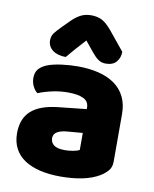

<svg xmlns="http://www.w3.org/2000/svg" viewBox="-85 -810 714 890"><g transform="rotate(10 272.0 -364.5)"><path d="M260 -108Q277 -108 297.5 -111.5Q318 -115 328 -121V-201L256 -195Q228 -193 210 -183Q192 -173 192 -153Q192 -133 207.5 -120.5Q223 -108 260 -108ZM252 -501Q306 -501 350.5 -490Q395 -479 426.5 -456.5Q458 -434 475 -399.5Q492 -365 492 -318V-94Q492 -68 477.5 -51.5Q463 -35 443 -23Q378 16 260 16Q207 16 164.5 6Q122 -4 91.5 -24Q61 -44 44.5 -75Q28 -106 28 -147Q28 -216 69 -253Q110 -290 196 -299L327 -313V-320Q327 -349 301.5 -361.5Q276 -374 228 -374Q191 -374 154.5 -366Q118 -358 89 -346Q76 -355 67 -373.5Q58 -392 58 -412Q58 -438 70.5 -453.5Q83 -469 109 -480Q138 -491 177.5 -496Q217 -501 252 -501ZM270 -626Q257 -611 246.5 -600Q236 -589 227 -578.5Q218 -568 209 -557.5Q200 -547 189 -534Q150 -534 127 -551.5Q104 -569 104 -598Q104 -618 115 -632.5Q126 -647 148 -669L182 -703Q201 -722 222.5 -733.5Q244 -745 273 -745Q299 -745 321 -735Q343 -725 372 -690L443 -603Q443 -575 426.5 -555.5Q410 -536 376 -536Q356 -536 341 -546.5Q326 -557 310 -577Z"/></g></svg>

Font: Baloo Paaji 2 ExtraBold
Style: Regular
Weight: 800
Designer: Shuchita Grover, Noopur Datye and Ek Type
Foundry: Ek Type
Version: Version 1.640;hotconv 1.0.111;makeotfexe 2.5.65597; ttfautoh